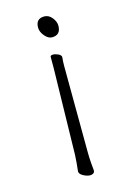

<svg xmlns="http://www.w3.org/2000/svg" viewBox="-111 -563 572 829"><g transform="rotate(-15 175.0 -148.0)"><path d="M182 -409Q221 -409 221 -451Q221 -469 206.5 -487Q192 -505 172 -505Q134 -505 134 -465Q134 -446 149.5 -427.5Q165 -409 182 -409ZM207 193V191Q206 185 204 158.5Q202 132 202 112L200 -275Q200 -285 200.5 -296Q201 -307 202 -314V-315Q202 -324 189.5 -330Q177 -336 166 -336Q154 -336 154 -329V-279L146 107Q145 125 143.5 143.5Q142 162 140 178V180Q140 191 156.5 200Q173 209 187 209Q195 209 201 205Q207 201 207 193Z"/></g></svg>

Font: Klee One
Style: Regular
Weight: 400
Designer: Fontworks Inc.
Foundry: Fontworks Inc.
Version: Version 1.100